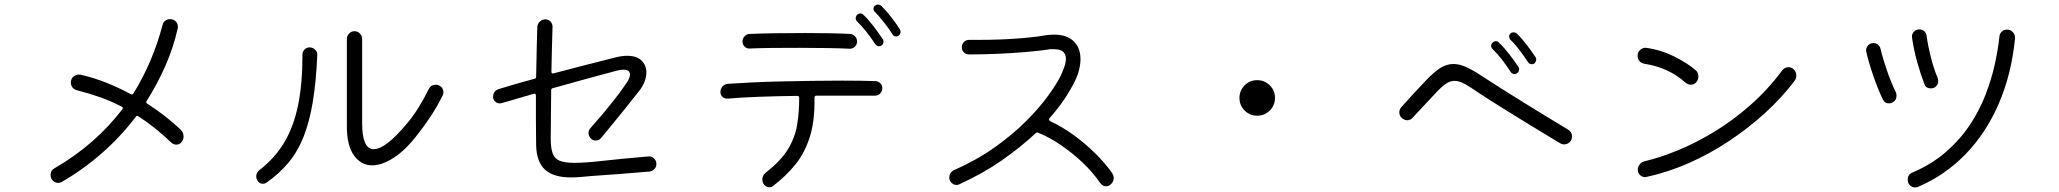

<svg xmlns="http://www.w3.org/2000/svg" viewBox="-20 -810 9040 843"><path d="M251 -11Q244 -7 236 -7Q216 -7 206 -25Q202 -32 202 -42Q202 -62 219 -71Q309 -123 383.5 -188Q458 -253 517 -330Q519 -332 519 -336Q519 -341 514 -342Q470 -365 421 -382.5Q372 -400 317 -414Q305 -417 298 -426.5Q291 -436 291 -447Q291 -466 305 -475.5Q319 -485 334 -482Q391 -469 446.5 -447Q502 -425 553 -397Q557 -395 559 -395Q563 -395 566 -400Q608 -468 640 -543Q672 -618 694 -701Q696 -712 705.5 -719Q715 -726 726 -726Q742 -726 751.5 -716Q761 -706 761 -693Q761 -687 760 -684Q741 -600 706 -520.5Q671 -441 624 -367Q622 -363 622 -362Q622 -357 628 -354Q710 -301 773 -241Q786 -228 786 -211Q786 -198 778 -187Q769 -175 754 -175Q743 -175 733 -183Q660 -253 588 -299Q581 -305 576 -297Q511 -211 428.5 -138.5Q346 -66 251 -11Z M1813 -219Q1761 -151 1709 -117.5Q1657 -84 1614 -84Q1565 -84 1533.5 -128.5Q1502 -173 1503 -260V-639Q1503 -653 1513 -663Q1523 -673 1536 -673Q1550 -673 1560 -663Q1570 -653 1570 -639V-269Q1570 -155 1621 -155Q1672 -155 1763 -263Q1792 -297 1816.5 -336Q1841 -375 1862 -418Q1872 -438 1893 -438Q1908 -438 1917.5 -428Q1927 -418 1927 -405Q1927 -398 1924 -392Q1900 -343 1871.5 -300Q1843 -257 1813 -219ZM1150 -8Q1142 -3 1135 -3Q1118 -3 1110 -18Q1105 -26 1105 -35Q1105 -52 1119 -63Q1187 -116 1228 -184.5Q1269 -253 1288.5 -347Q1308 -441 1308 -570Q1308 -583 1317 -592.5Q1326 -602 1339 -602Q1353 -602 1363.5 -592Q1374 -582 1373 -568Q1368 -451 1353.5 -363.5Q1339 -276 1313.5 -211Q1288 -146 1247.5 -97Q1207 -48 1150 -8Z M2531 -33Q2519 -32 2508.5 -31.5Q2498 -31 2487 -31Q2410 -31 2373 -65Q2336 -99 2334 -171Q2334 -185 2333.5 -217.5Q2333 -250 2333 -295Q2333 -340 2333 -390Q2333 -401 2323 -398L2182 -357Q2179 -356 2174 -356Q2163 -356 2154 -364Q2145 -372 2145 -384Q2145 -411 2170 -419Q2205 -430 2245 -441.5Q2285 -453 2326 -464Q2334 -465 2334 -474Q2335 -539 2336.5 -596.5Q2338 -654 2339 -691Q2340 -705 2350 -715Q2360 -725 2375 -725Q2388 -725 2397 -715.5Q2406 -706 2406 -692Q2405 -658 2403.5 -606Q2402 -554 2401 -496Q2401 -485 2411 -488Q2470 -504 2523.5 -517.5Q2577 -531 2618 -541.5Q2659 -552 2679 -557Q2694 -561 2707.5 -563Q2721 -565 2733 -565Q2776 -565 2797 -544Q2818 -523 2818 -492Q2818 -473 2810 -451.5Q2802 -430 2785 -409Q2758 -375 2726.5 -335.5Q2695 -296 2666.5 -261.5Q2638 -227 2619 -204Q2611 -193 2595 -193Q2583 -193 2575 -201Q2564 -212 2564 -226Q2564 -237 2572 -247Q2591 -268 2618.5 -300.5Q2646 -333 2675 -369.5Q2704 -406 2727 -440Q2746 -466 2746 -483Q2746 -504 2717 -504Q2704 -504 2689 -500Q2646 -489 2570 -468Q2494 -447 2408 -423Q2400 -422 2400 -413L2398 -203Q2398 -162 2406 -138Q2414 -114 2436.5 -104.5Q2459 -95 2502 -95Q2550 -95 2628.5 -104Q2707 -113 2826 -123Q2840 -125 2851 -115Q2862 -105 2862 -90Q2862 -77 2853.5 -68Q2845 -59 2833 -57Q2753 -50 2700.5 -46Q2648 -42 2609.5 -39.5Q2571 -37 2531 -33Z M3925 -653Q3921 -650 3915 -650Q3904 -650 3899 -659Q3883 -684 3861.5 -711.5Q3840 -739 3821 -758Q3815 -764 3815 -771Q3815 -779 3820 -784Q3828 -790 3835 -790Q3842 -790 3849 -785Q3871 -763 3892.5 -735.5Q3914 -708 3931 -681Q3934 -677 3934 -670Q3934 -659 3925 -653ZM3850 -610Q3846 -607 3839 -607Q3829 -607 3823 -616Q3807 -641 3785 -669Q3763 -697 3743 -716Q3737 -722 3737 -731Q3737 -737 3742 -744Q3749 -751 3757 -751Q3765 -751 3771 -745Q3794 -723 3816 -694Q3838 -665 3856 -638Q3859 -634 3859 -627Q3859 -616 3850 -610ZM3711 -596Q3672 -598 3613.5 -599Q3555 -600 3493 -600Q3430 -600 3371.5 -599.5Q3313 -599 3272 -597Q3259 -596 3249.5 -605Q3240 -614 3240 -627Q3240 -641 3249.5 -651Q3259 -661 3272 -661Q3316 -663 3381.5 -664Q3447 -665 3516 -665Q3572 -665 3624 -664Q3676 -663 3712 -661Q3725 -660 3734 -650.5Q3743 -641 3743 -628Q3743 -615 3734 -605.5Q3725 -596 3711 -596ZM3375 6Q3368 12 3358 12Q3342 12 3332 -3Q3327 -13 3327 -21Q3327 -40 3342 -52Q3409 -104 3440 -155.5Q3471 -207 3480 -262.5Q3489 -318 3489 -380Q3489 -389 3480 -389Q3392 -388 3311.5 -385Q3231 -382 3175 -377Q3162 -376 3152.5 -384.5Q3143 -393 3143 -406Q3143 -420 3152.5 -430.5Q3162 -441 3176 -442Q3221 -445 3281 -448Q3341 -451 3409 -452.5Q3477 -454 3546 -455Q3615 -456 3678 -456Q3720 -456 3757 -455.5Q3794 -455 3823 -454Q3835 -454 3844.5 -445Q3854 -436 3854 -423Q3854 -410 3845 -400Q3836 -390 3822 -390H3565Q3556 -390 3556 -381Q3558 -279 3535.5 -208.5Q3513 -138 3472 -87.5Q3431 -37 3375 6Z M4855 1Q4846 8 4837 8Q4822 8 4811 -6Q4778 -54 4733 -96.5Q4688 -139 4638 -173Q4588 -207 4539 -227Q4532 -230 4527 -225Q4463 -165 4379.5 -106.5Q4296 -48 4190 0Q4187 2 4179 2Q4168 2 4158 -7Q4148 -16 4148 -30Q4148 -54 4171 -64Q4270 -108 4348 -163.5Q4426 -219 4484.5 -277.5Q4543 -336 4581.5 -389Q4620 -442 4638 -479Q4647 -499 4653.5 -517.5Q4660 -536 4660 -552Q4660 -571 4648 -582.5Q4636 -594 4607 -594Q4600 -594 4593.5 -594Q4587 -594 4579 -592Q4545 -587 4488.5 -582Q4432 -577 4365 -574Q4298 -571 4233 -571Q4221 -571 4212 -580Q4203 -589 4203 -602Q4203 -616 4212 -625.5Q4221 -635 4236 -635H4281Q4370 -635 4448.5 -641Q4527 -647 4570 -655Q4591 -658 4608 -658Q4664 -658 4694 -629Q4724 -600 4724 -551Q4724 -529 4718 -504Q4712 -479 4698 -451Q4681 -416 4653.5 -375Q4626 -334 4588 -291Q4586 -289 4586 -285Q4586 -281 4591 -278Q4643 -254 4694 -217Q4745 -180 4789 -136.5Q4833 -93 4863 -50Q4870 -38 4870 -29Q4870 -11 4855 1Z M5500 -302Q5467 -302 5444.5 -325Q5422 -348 5422 -380Q5422 -412 5444.5 -435Q5467 -458 5500 -458Q5532 -458 5555 -435.5Q5578 -413 5578 -380Q5578 -347 5555 -324.5Q5532 -302 5500 -302Z M6716 -531Q6712 -528 6706 -528Q6695 -528 6689 -537Q6673 -562 6652 -589.5Q6631 -617 6611 -636Q6606 -643 6606 -649Q6606 -657 6611 -662Q6617 -668 6626 -668Q6633 -668 6640 -663Q6662 -641 6683 -613.5Q6704 -586 6722 -559Q6725 -555 6725 -549Q6725 -539 6716 -531ZM6640 -488Q6636 -485 6630 -485Q6619 -485 6613 -494Q6597 -519 6575.5 -547Q6554 -575 6534 -594Q6527 -601 6527 -609Q6527 -616 6533 -622Q6539 -629 6548 -629Q6557 -629 6561 -623Q6584 -601 6606.5 -572Q6629 -543 6647 -516Q6650 -512 6650 -506Q6650 -494 6640 -488ZM6830 -181Q6800 -199 6750.5 -229Q6701 -259 6644 -294Q6587 -329 6532.5 -363.5Q6478 -398 6437 -426Q6394 -455 6367 -455Q6347 -455 6328 -442Q6309 -429 6285 -403L6183 -294Q6173 -282 6158 -282Q6147 -282 6135 -292Q6124 -301 6124 -317Q6124 -330 6133 -340Q6169 -380 6194.5 -407.5Q6220 -435 6242 -458Q6276 -494 6304 -511.5Q6332 -529 6361 -529Q6387 -529 6416.5 -516Q6446 -503 6485 -477Q6523 -452 6575.5 -419Q6628 -386 6683.5 -351.5Q6739 -317 6787 -288Q6835 -259 6865 -241Q6882 -230 6882 -212Q6882 -195 6871.5 -185.5Q6861 -176 6847 -176Q6838 -176 6830 -181Z M7427 -448Q7417 -438 7404 -438Q7391 -438 7378 -449Q7344 -480 7298.5 -501Q7253 -522 7200 -530Q7187 -532 7178.5 -541.5Q7170 -551 7170 -564Q7170 -581 7182 -591.5Q7194 -602 7208 -600Q7273 -591 7331 -562Q7389 -533 7426 -501Q7437 -491 7437 -475Q7437 -459 7427 -448ZM7208 -33Q7195 -30 7183 -39.5Q7171 -49 7171 -65Q7171 -78 7179.5 -88.5Q7188 -99 7201 -102Q7269 -118 7347 -150Q7425 -182 7506 -231Q7587 -280 7664 -347.5Q7741 -415 7805 -501Q7816 -515 7833 -515Q7843 -515 7853 -508Q7867 -496 7867 -478Q7867 -466 7860 -456Q7806 -384 7732.5 -316.5Q7659 -249 7573.5 -192Q7488 -135 7395 -94Q7302 -53 7208 -33Z M8458 -422Q8435 -422 8429 -442Q8414 -480 8398.5 -534.5Q8383 -589 8375 -645Q8373 -659 8382.5 -670Q8392 -681 8407 -681Q8419 -681 8428.5 -673Q8438 -665 8439 -652Q8446 -604 8458.5 -555.5Q8471 -507 8487 -469Q8490 -462 8490 -455Q8490 -442 8481.5 -432Q8473 -422 8458 -422ZM8400 11Q8397 12 8394 12.5Q8391 13 8388 13Q8376 13 8366 4Q8356 -5 8356 -21Q8356 -45 8378 -53Q8462 -89 8524 -143Q8586 -197 8628.5 -261Q8671 -325 8697.5 -393.5Q8724 -462 8738.5 -528Q8753 -594 8759 -652Q8761 -664 8770 -672Q8779 -680 8791 -680Q8808 -680 8818.5 -668Q8829 -656 8827 -639Q8811 -482 8755.5 -354Q8700 -226 8610 -133Q8520 -40 8400 11ZM8291 -361Q8283 -356 8274 -356Q8255 -356 8247 -373Q8225 -419 8205 -477Q8185 -535 8174 -583Q8171 -597 8180.5 -609Q8190 -621 8206 -621Q8217 -621 8225.5 -614Q8234 -607 8237 -595Q8247 -552 8265 -500Q8283 -448 8303 -407Q8307 -400 8307 -390Q8307 -371 8291 -361Z"/></svg>

Font: Kiwi Maru Light
Style: Regular
Weight: 300
Designer: Hiroki-Chan
Version: Version 1.100